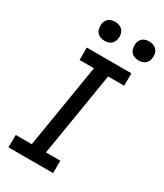

<svg xmlns="http://www.w3.org/2000/svg" viewBox="-231 -1037 959 1124"><g transform="rotate(30 248.0 -474.5)"><path d="M26 0 27 -84H135L228 -651H131V-735H433L432 -651H324L231 -84H328V0ZM431 -821Q415 -821 401 -826.5Q387 -832 378.5 -843.5Q370 -855 367.5 -870Q365 -885 367 -901Q369 -911 374.5 -921Q380 -931 389 -937.5Q398 -944 409 -946.5Q420 -949 430 -949Q446 -949 460 -943.5Q474 -938 483 -926.5Q492 -915 494.5 -900Q497 -885 494 -869Q492 -859 486.5 -849Q481 -839 472 -832.5Q463 -826 452 -823.5Q441 -821 431 -821ZM201 -821Q185 -821 171 -826.5Q157 -832 148.5 -843.5Q140 -855 137.5 -870Q135 -885 137 -901Q139 -911 144.5 -921Q150 -931 159 -937.5Q168 -944 179 -946.5Q190 -949 200 -949Q216 -949 230 -943.5Q244 -938 253 -926.5Q262 -915 264.5 -900Q267 -885 264 -869Q262 -859 256.5 -849Q251 -839 242 -832.5Q233 -826 222 -823.5Q211 -821 201 -821Z"/></g></svg>

Font: Iosevka Etoile Medium
Style: Italic
Weight: 500
Italic angle: -9°
Designer: Belleve Invis
Foundry: Belleve Invis
Version: Version 22.1.2; ttfautohint (v1.8.4)